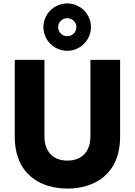

<svg xmlns="http://www.w3.org/2000/svg" viewBox="-20 -1089 786 1119"><path d="M372 -793C448 -793 510 -855 510 -931C510 -1007 448 -1069 372 -1069C295 -1069 233 -1007 233 -931C233 -855 295 -793 372 -793ZM372 -878C343 -878 319 -901 319 -931C319 -960 343 -983 372 -983C401 -983 425 -960 425 -931C425 -901 401 -878 372 -878ZM373 10C530 10 680 -73 680 -293V-740H507V-293C507 -215 465 -153 373 -153C281 -153 239 -215 239 -293V-740H66V-293C66 -73 216 10 373 10Z"/></svg>

Font: Be Vietnam Pro ExtraBold
Style: Regular
Weight: 800
Designer: Lam Bao, Tony Le, Vietanh Nguyen
Foundry: Yellow Type Foundry
Version: Version 1.002